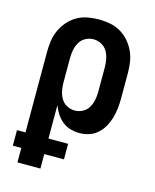

<svg xmlns="http://www.w3.org/2000/svg" viewBox="-112 -605 724 896"><g transform="rotate(15 250.0 -156.5)"><path d="M59 215V145H18V70H59V-320Q59 -347 63 -374Q67 -401 78.5 -425.5Q90 -450 108 -470.5Q126 -491 149.5 -504.5Q173 -518 200 -523Q227 -528 254 -528Q281 -528 308 -523Q335 -518 358.5 -504.5Q382 -491 400 -470.5Q418 -450 429.5 -425.5Q441 -401 445 -374Q449 -347 449 -320V-200Q449 -176 446.5 -152Q444 -128 437.5 -105Q431 -82 419.5 -61Q408 -40 390 -23.5Q372 -7 349 0.5Q326 8 302 8Q280 8 258 1.5Q236 -5 219 -19Q202 -33 190 -51.5Q178 -70 170 -91V70H265V145H170V215ZM254 -88Q274 -88 292 -97.5Q310 -107 320 -124Q330 -141 334 -160.5Q338 -180 338 -200V-320Q338 -340 334 -359.5Q330 -379 320 -396Q310 -413 292 -422.5Q274 -432 254 -432Q234 -432 216 -422.5Q198 -413 188 -396Q178 -379 174 -359.5Q170 -340 170 -320V-200Q170 -180 174 -160.5Q178 -141 188 -124Q198 -107 216 -97.5Q234 -88 254 -88Z"/></g></svg>

Font: Iosevka
Style: Bold
Weight: 700
Monospace: yes
Designer: Belleve Invis
Foundry: Belleve Invis
Version: Version 32.5.0; ttfautohint (v1.8.4)